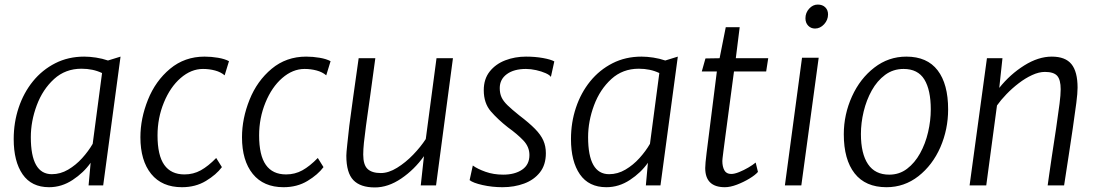

<svg xmlns="http://www.w3.org/2000/svg" viewBox="-20 -812 4805 841"><path d="M195 8Q118 8 79 -48.5Q40 -105 40 -203Q40 -275.5 61.8 -340.5Q83.5 -405.5 124.2 -455.8Q165 -506 222 -535Q279 -564 349 -564Q372.5 -564 400.5 -559.8Q428.5 -555.5 453 -547L508 -564L432 0H368L377 -99Q346.5 -55.5 298.2 -23.8Q250 8 195 8ZM207 -49Q244.5 -49 278.5 -69Q312.5 -89 340 -119.5Q367.5 -150 386 -182L427 -492Q387.5 -511 337 -511Q266.5 -511 217 -466Q167 -420.5 141 -350.8Q115 -281 115 -211Q115 -49 207 -49Z M777 8Q689.5 8 642.2 -50.2Q595 -108.5 595 -211Q595 -292.5 628 -375Q661 -457.5 725 -510.8Q789 -564 876 -564Q905.5 -564 935 -559Q964.5 -554 983 -544L964 -482Q947 -496.5 922 -503.2Q897 -510 869 -510Q817 -510 771 -470Q725.5 -430.5 697.8 -362.8Q670 -295 670 -219Q670 -131.5 699.5 -89.8Q729 -48 788 -48Q827 -48 859.5 -66Q892 -84 927 -120L952 -80Q927.5 -47 882 -19.5Q836.5 8 777 8Z M1222 8Q1134.5 8 1087.2 -50.2Q1040 -108.5 1040 -211Q1040 -292.5 1073 -375Q1106 -457.5 1170 -510.8Q1234 -564 1321 -564Q1350.5 -564 1380 -559Q1409.5 -554 1428 -544L1409 -482Q1392 -496.5 1367 -503.2Q1342 -510 1314 -510Q1262 -510 1216 -470Q1170.5 -430.5 1142.8 -362.8Q1115 -295 1115 -219Q1115 -131.5 1144.5 -89.8Q1174 -48 1233 -48Q1272 -48 1304.5 -66Q1337 -84 1372 -120L1397 -80Q1372.5 -47 1327 -19.5Q1281.5 8 1222 8Z M1622 9Q1558.5 9 1527.8 -23Q1497 -55 1497 -130Q1497 -142 1501 -178.8Q1505 -215.5 1510 -261Q1517 -314.5 1527.2 -388.2Q1537.5 -462 1551 -557H1624Q1610.5 -456.5 1602 -395.8Q1593.5 -335 1589 -303.5Q1584.5 -272 1583 -260Q1577 -216 1574 -186.5Q1571 -157 1571 -135Q1571 -90 1590 -72Q1609 -54 1648 -54Q1682 -54 1719.2 -77Q1756.5 -100 1789.8 -134.5Q1823 -169 1845 -203L1892 -557H1964L1890 0H1823L1837 -128Q1795 -69 1737.5 -30Q1680 9 1622 9Z M2181 8Q2135.5 8 2093.5 -1.5Q2051.5 -11 2037 -23L2051 -87Q2071.5 -72 2106.8 -59.5Q2142 -47 2184 -47Q2235 -47 2267 -68.8Q2299 -90.5 2299 -133Q2299 -169 2272.2 -197Q2245.5 -225 2205 -254Q2161 -288.5 2130 -324.2Q2099 -360 2099 -417Q2099 -466 2125 -498.8Q2151 -531.5 2193.2 -547.8Q2235.5 -564 2284 -564Q2324 -564 2358.5 -557.8Q2393 -551.5 2408 -543L2393 -475Q2388 -483.5 2370 -491.5Q2352 -499.5 2328.5 -504.8Q2305 -510 2284 -510Q2231 -510 2200 -487.2Q2169 -464.5 2169 -426Q2169 -403 2176.8 -386Q2184.5 -369 2203 -351Q2221.5 -333 2254 -307Q2298 -273.5 2323.5 -247.5Q2349 -221.5 2360 -196.5Q2371 -171.5 2371 -141Q2371 -90 2345 -57Q2319 -24 2275.8 -8Q2232.5 8 2181 8Z M2636 8Q2559 8 2520 -48.5Q2481 -105 2481 -203Q2481 -275.5 2502.8 -340.5Q2524.5 -405.5 2565.2 -455.8Q2606 -506 2663 -535Q2720 -564 2790 -564Q2813.5 -564 2841.5 -559.8Q2869.5 -555.5 2894 -547L2949 -564L2873 0H2809L2818 -99Q2787.5 -55.5 2739.2 -23.8Q2691 8 2636 8ZM2648 -49Q2685.5 -49 2719.5 -69Q2753.5 -89 2781 -119.5Q2808.5 -150 2827 -182L2868 -492Q2828.5 -511 2778 -511Q2707.5 -511 2658 -466Q2608 -420.5 2582 -350.8Q2556 -281 2556 -211Q2556 -49 2648 -49Z M3155 8Q3069 8 3069 -76Q3069 -94 3075 -142L3120 -499H3054L3070 -556L3132 -557L3159 -693H3220L3203 -557H3345L3336 -499H3195Q3181 -395 3172 -326Q3163 -257 3157.2 -214.8Q3151.5 -172.5 3148.8 -150.5Q3146 -128.5 3145 -119.5Q3144 -110.5 3144 -107Q3144 -82.5 3152.8 -66.2Q3161.5 -50 3183 -50Q3197 -50 3217.5 -58.2Q3238 -66.5 3257.8 -78Q3277.5 -89.5 3290 -100L3300 -59Q3288.5 -45.5 3263 -30Q3237.5 -14.5 3208 -3.2Q3178.5 8 3155 8Z M3418 0 3493 -559H3566L3490 0ZM3550 -687Q3532 -687 3520 -699.5Q3508 -712 3508 -732Q3508 -756 3524.2 -774Q3540.5 -792 3562 -792Q3582.5 -792 3594.8 -780Q3607 -768 3607 -749Q3607 -724.5 3589.8 -705.8Q3572.5 -687 3550 -687Z M3863 8Q3771 8 3723.5 -52.5Q3676 -113 3676 -224Q3676 -310.5 3712 -390Q3747.5 -468 3809.8 -516Q3872 -564 3950 -564Q4041 -564 4087 -504Q4133 -444 4133 -333Q4133 -245.5 4099 -167Q4064.5 -88.5 4002.8 -40.2Q3941 8 3863 8ZM3875 -47Q3919.5 -47 3953.2 -72.8Q3987 -98.5 4010.2 -140.5Q4033.5 -182.5 4045.2 -233Q4057 -283.5 4057 -333Q4057 -418 4028.8 -464Q4000.5 -510 3938 -510Q3892 -510 3857 -484Q3822 -458 3798.5 -415.8Q3775 -373.5 3763 -323.5Q3751 -273.5 3751 -225Q3751 -139 3782 -93Q3813 -47 3875 -47Z M4227 0 4303 -557H4371L4357 -427Q4404.5 -486.5 4466.2 -525.2Q4528 -564 4587 -564Q4646.5 -564 4673.2 -531Q4700 -498 4700 -428Q4700 -404 4694.5 -361.2Q4689 -318.5 4679 -250Q4676.5 -234.5 4672.8 -208.5Q4669 -182.5 4661.5 -133.5Q4654 -84.5 4641 0H4569Q4571.5 -17.5 4575.5 -46.2Q4579.5 -75 4586.8 -123.8Q4594 -172.5 4606 -250Q4616 -319 4621 -357.8Q4626 -396.5 4626 -421Q4626 -462.5 4610.8 -479.8Q4595.5 -497 4557 -497Q4530.5 -497 4500.8 -483.2Q4471 -469.5 4442 -447.2Q4413 -425 4388.2 -399.2Q4363.5 -373.5 4347 -350L4300 0Z"/></svg>

Font: Merriweather Sans Light
Style: Italic
Weight: 300
Italic angle: -7.5°
Designer: Eben Sorkin
Foundry: Eben Sorkin
Version: Version 2.001; ttfautohint (v1.8.3)